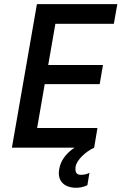

<svg xmlns="http://www.w3.org/2000/svg" viewBox="-20 -720 592 936"><path d="M38 0H343C301 28 275 65 269 103C259 154 284 190 340 195C361 197 386 193 406 183L416 122C403 131 382 133 370 132C351 131 345 116 349 90C355 60 397 19 439 0L455 -96H161L198 -310H466L482 -403H215L250 -604H535L552 -700H160Z"/></svg>

Font: Fixel Text 20240404 Medium
Style: Italic
Weight: 500
Width: 4
Italic angle: -10°
Designer: AlfaBravo + MacPaw
Foundry: Kyrylo Tkachov, Marchela Mozhyna, Serhii Makarenko, Maria Weinstein, Zakhar Kryvoshyya
Version: Version 1.211;Glyphs 3.2 (3225)